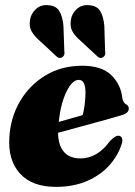

<svg xmlns="http://www.w3.org/2000/svg" viewBox="-20 -719 526 749"><path d="M457 -165Q443.5 -116.5 409 -76.8Q374.5 -37 321 -13.5Q267.5 10 198 10Q105 10 57.8 -42.2Q10.5 -94.5 16.5 -183.5Q21 -260.5 58 -323.8Q95 -387 157.5 -424.8Q220 -462.5 301 -462.5Q376.5 -462.5 414 -426Q451.5 -389.5 457 -337.5Q460 -317.5 473 -311.5Q482.5 -305.5 482.5 -295.5Q482.5 -287.5 476.2 -280.8Q470 -274 452.5 -269Q431.5 -262.5 389.5 -251Q347.5 -239.5 298.2 -226Q249 -212.5 206.5 -201Q207 -153.5 228.8 -127.2Q250.5 -101 294.5 -101Q326 -101 355.2 -117.8Q384.5 -134.5 409 -169Q432 -193 446 -189Q453.5 -186.5 455.8 -179.8Q458 -173 457 -165ZM287 -407.5Q262 -407.5 239.5 -361.8Q217 -316 209 -243.5Q234 -250.5 258.8 -257.5Q283.5 -264.5 302.5 -270Q312.5 -306 313.5 -358Q313.5 -407.5 287 -407.5ZM387 -618.5 390 -518.5Q393.5 -504 383 -496.5Q373 -488.5 361.5 -497.5L298 -556.5Q272 -578.5 262 -597.5Q252 -616.5 257 -643.5Q260 -665 278.5 -682.8Q297 -700.5 324.5 -699Q357.5 -697.5 370.5 -676.5Q383.5 -655.5 387 -618.5ZM227.5 -618.5 231 -518.5Q234 -504.5 224 -496.5Q213.5 -488.5 202 -497.5L138.5 -556.5Q113 -578.5 102.8 -597.5Q92.5 -616.5 97.5 -643.5Q101 -665 119.2 -682.8Q137.5 -700.5 165 -699Q198 -697.5 211 -676.5Q224 -655.5 227.5 -618.5Z"/></svg>

Font: Fraunces 144pt Soft Black
Style: Italic
Weight: 900
Italic angle: -16°
Version: Version 1.000;[b76b70a41]